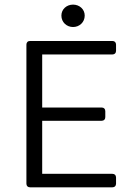

<svg xmlns="http://www.w3.org/2000/svg" viewBox="-20 -800 567 820"><path d="M242.2 -733.4C242.2 -705.1 264.6 -684.6 292 -684.6C319.3 -684.6 341.8 -705.1 341.8 -733.4C341.8 -760.7 319.3 -780.3 292 -780.3C264.6 -780.3 242.2 -760.7 242.2 -733.4ZM92.8 -609.4V-15.6C92.8 -5.9 98.6 0 108.4 0H460C469.7 0 475.6 -5.9 475.6 -15.6V-42C475.6 -51.8 469.7 -57.6 460 -57.6H160.2V-284.2H414.1C423.8 -284.2 429.7 -290 429.7 -299.8V-325.2C429.7 -335 423.8 -340.8 414.1 -340.8H160.2V-567.4H460C469.7 -567.4 475.6 -573.2 475.6 -583V-609.4C475.6 -619.1 469.7 -625 460 -625H108.4C98.6 -625 92.8 -619.1 92.8 -609.4Z"/></svg>

Font: Ed Sans Neue Light
Style: Regular
Weight: 300
Designer: Stephen Hutchings
Version: Version 1.004;PS 001.004;hotconv 1.0.88;makeotf.lib2.5.64775